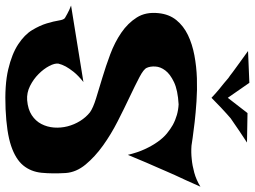

<svg xmlns="http://www.w3.org/2000/svg" viewBox="-176 -800 946 713"><g transform="rotate(90 296.5 -443.0)"><path d="M632.8 -714.8Q619.1 -683.6 608.4 -660.2Q597.7 -636.7 589.8 -620.1Q581.1 -601.6 575.2 -586.9Q570.3 -576.2 562.5 -557.6Q554.7 -541 543.5 -514.2Q532.2 -487.3 514.6 -445.3Q505.9 -481.4 493.2 -508.8Q480.5 -536.1 465.8 -556.6Q451.2 -577.1 435.1 -590.3Q418.9 -603.5 403.3 -612.3Q367.2 -631.8 327.1 -633.8Q274.4 -630.9 244.6 -616.7Q214.8 -602.5 201.2 -584.5Q187.5 -566.4 186.5 -547.4Q185.5 -528.3 191.4 -515.6Q196.3 -503.9 226.1 -488.3Q255.9 -472.7 298.3 -452.6Q340.8 -432.6 389.6 -407.7Q438.5 -382.8 480 -353Q521.5 -323.2 550.3 -288.6Q579.1 -253.9 582 -214.8Q585 -165 581.1 -125Q577.1 -85 553.7 -56.6Q530.3 -28.3 481 -11.7Q431.6 4.9 344.7 8.8Q254.9 12.7 197.3 -1Q139.6 -14.6 104 -38.1Q68.4 -61.5 51.3 -89.8Q34.2 -118.2 26.4 -144Q18.6 -169.9 15.6 -189Q12.7 -208 5.9 -211.9Q-2 -216.8 -9.8 -220.7Q-16.6 -224.6 -24.4 -228Q-32.2 -231.4 -40 -234.4L244.1 -280.3Q219.7 -260.7 206.5 -244.1Q193.4 -227.5 186.5 -214.8Q178.7 -200.2 175.8 -187.5Q173.8 -173.8 184.6 -153.3Q195.3 -132.8 214.4 -113.8Q233.4 -94.7 258.8 -82Q284.2 -69.3 311.5 -71.3Q345.7 -74.2 367.2 -88.4Q388.7 -102.5 399.9 -124Q411.1 -145.5 413.1 -170.9Q415 -196.3 408.7 -221.2Q402.3 -246.1 388.7 -268.1Q375 -290 356.4 -304.7Q339.8 -316.4 305.2 -327.1Q270.5 -337.9 228 -350.6Q185.5 -363.3 141.1 -379.9Q96.7 -396.5 61 -420.9Q25.4 -445.3 4.4 -478.5Q-16.6 -511.7 -11.7 -558.6Q-7.8 -598.6 14.2 -625.5Q36.1 -652.3 69.8 -668.5Q103.5 -684.6 145 -692.4Q186.5 -700.2 230 -701.7Q273.4 -703.1 315.9 -700.2Q358.4 -697.3 392.6 -693.4Q426.8 -689.5 450.7 -686Q474.6 -682.6 480.5 -681.6Q505.9 -679.7 531.2 -682.6Q553.7 -684.6 580.6 -691.9Q607.4 -699.2 632.8 -714.8ZM468.8 -887.7Q442.4 -870.1 425.3 -858.9Q408.2 -847.7 397.5 -839.8Q385.7 -831.1 378.9 -827.1Q373 -822.3 362.3 -812.5Q353.5 -804.7 338.9 -791Q324.2 -777.3 302.7 -755.9Q285.2 -772.5 271.5 -783.7Q257.8 -794.9 248 -802.7Q237.3 -811.5 229.5 -818.4Q220.7 -824.2 207 -835Q195.3 -843.8 176.3 -857.4Q157.2 -871.1 128.9 -891.6L247.1 -896.5L302.7 -816.4L359.4 -889.6Z"/></g></svg>

Font: Irish Grover
Style: Regular
Weight: 400
Designer: Squid
Foundry: Font Diner, Inc DBA Sideshow
Version: Version 1.000